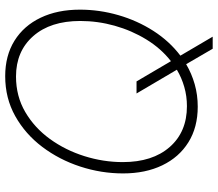

<svg xmlns="http://www.w3.org/2000/svg" viewBox="-70 -708 846 746"><g transform="rotate(-90 353.0 -335.0)"><path d="M311.5 10.3Q231.4 10.3 173.3 -25.9Q115.2 -62 83.7 -127.4Q52.2 -192.9 52.2 -279.8Q52.2 -364.7 78.9 -446.3Q105.5 -527.8 155.3 -593.8Q205.1 -659.7 274.7 -698.7Q344.2 -737.8 430.2 -737.8Q509.8 -737.8 567.9 -701.7Q626 -665.5 657.2 -600.1Q688.5 -534.7 688.5 -447.3Q688.5 -371.6 667.2 -298.1Q646 -224.6 606 -162.1Q565.9 -99.6 509.8 -57.1L583.5 68.4H536.6L476.6 -34.7Q439.9 -13.2 398.7 -1.5Q357.4 10.3 311.5 10.3ZM362.8 -227.5H409.7L488.3 -93.8Q537.6 -132.3 572.5 -189.2Q607.4 -246.1 626 -312.3Q644.5 -378.4 644.5 -446.3Q644.5 -562 585.7 -628.9Q526.9 -695.8 428.7 -695.8Q352.1 -695.8 290.8 -659.9Q229.5 -624 186 -564Q142.6 -503.9 119.4 -430.2Q96.2 -356.4 96.2 -280.8Q96.2 -165.5 154.8 -98.6Q213.4 -31.7 313.5 -31.7Q352.5 -31.7 388.2 -42Q423.8 -52.2 455.1 -70.8Z"/></g></svg>

Font: Inter Display ExtraLight
Style: Italic
Weight: 200
Italic angle: -9.39999°
Designer: Rasmus Andersson
Foundry: rsms
Version: Version 4.000;git-a52131595